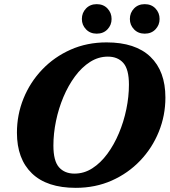

<svg xmlns="http://www.w3.org/2000/svg" viewBox="-20 -889 816 924"><path d="M776 -419.5Q776 -333 744.2 -254.8Q712.5 -176.5 654.5 -115.8Q596.5 -55 517.8 -20Q439 15 344.5 15Q206 15 133.8 -54.5Q61.5 -124 61.5 -250.5Q61.5 -337 93.2 -415.2Q125 -493.5 183 -554.2Q241 -615 319.8 -650Q398.5 -685 493 -685Q631.5 -685 703.8 -615.8Q776 -546.5 776 -419.5ZM237 -188.5Q237 -114.5 264 -84Q291 -53.5 338.5 -53.5Q384.5 -53.5 424.2 -79Q464 -104.5 496.5 -148.5Q529 -192.5 552.2 -247.8Q575.5 -303 588 -363.5Q600.5 -424 600.5 -481.5Q600.5 -555.5 573.5 -586Q546.5 -616.5 499 -616.5Q453.5 -616.5 413.5 -591Q373.5 -565.5 341 -521.5Q308.5 -477.5 285.2 -422.2Q262 -367 249.5 -306.8Q237 -246.5 237 -188.5ZM445.5 -727Q414 -727 394 -747.8Q374 -768.5 374 -797.5Q374 -827.5 394 -848.2Q414 -869 445.5 -869Q477.5 -869 497.2 -848.2Q517 -827.5 517 -797.5Q517 -768.5 497.2 -747.8Q477.5 -727 445.5 -727ZM676.5 -727Q645 -727 625 -747.8Q605 -768.5 605 -797.5Q605 -827.5 625 -848.2Q645 -869 676.5 -869Q708.5 -869 728.2 -848.2Q748 -827.5 748 -797.5Q748 -768.5 728.2 -747.8Q708.5 -727 676.5 -727Z"/></svg>

Font: Newsreader Text ExtraBold
Style: Italic
Weight: 800
Italic angle: -17°
Designer: Hugues Gentile
Foundry: Production Type
Version: Version 1.001